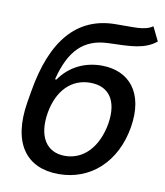

<svg xmlns="http://www.w3.org/2000/svg" viewBox="-85 -819 774 900"><g transform="rotate(10 302.5 -369.0)"><path d="M605.1 -681.5 572.4 -748.6C533.7 -720.9 476.9 -729.4 391.3 -727.3C213.4 -723.7 103 -598.4 61.4 -348.7L52.2 -294.7C19.5 -94.5 101.6 11 254.6 11C406.6 11 522.4 -94.8 550.8 -264.6C578.5 -432.5 496.8 -524.9 366.1 -524.9C286.2 -524.9 214.8 -491.1 168 -423.7H161.2C196 -561.8 259.2 -630.3 378.6 -633.9C483 -637.1 549.4 -636.7 605.1 -681.5ZM154.8 -262.8C174 -373.2 239 -436.4 327.4 -436.4C416.9 -436.4 461.3 -373.2 443.5 -262.8C424.4 -149.9 358.3 -78.1 268.8 -78.1C179.3 -78.1 136 -150.2 154.8 -262.8Z"/></g></svg>

Font: Margiela Sans Medium
Style: Italic
Weight: 500
Italic angle: -9.39999°
Designer: Stefan Endress, Andreas Faust
Version: Version 1.100;FEAKit 1.0